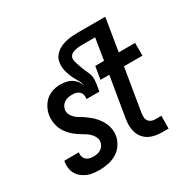

<svg xmlns="http://www.w3.org/2000/svg" viewBox="-159 -913 1119 1098"><g transform="rotate(-30 400.0 -363.5)"><path d="M200 8Q179 8 158.5 5.5Q138 3 120 -4.5Q102 -12 86.5 -24Q71 -36 61 -53Q51 -70 48 -90Q45 -110 48 -131Q49 -133 49 -135Q49 -137 51 -139H146L145 -135Q143 -122 147 -110Q151 -98 160 -90Q169 -82 181.5 -79Q194 -76 207 -76Q219 -76 231.5 -78.5Q244 -81 254.5 -87.5Q265 -94 272.5 -105Q280 -116 282 -128Q285 -147 276.5 -163Q268 -179 255.5 -190.5Q243 -202 227.5 -211Q212 -220 197.5 -229.5Q183 -239 169.5 -250Q156 -261 144.5 -274Q133 -287 124 -302Q115 -317 110 -334Q105 -351 103 -369.5Q101 -388 104 -407Q108 -431 120 -454.5Q132 -478 151 -495Q170 -512 195 -520Q220 -528 244 -528Q264 -528 283 -524.5Q302 -521 318 -511.5Q334 -502 345.5 -487.5Q357 -473 362 -455Q361 -472 353 -486Q345 -500 337 -514Q329 -528 323 -542.5Q317 -557 312 -573Q307 -589 305.5 -605.5Q304 -622 307 -640Q309 -657 319 -673Q329 -689 343.5 -700Q358 -711 375.5 -718Q393 -725 410 -728.5Q427 -732 444.5 -733.5Q462 -735 479 -735H664L629 -520H737V-436H615L569 -158Q567 -145 567 -131Q567 -117 573.5 -106Q580 -95 592 -89.5Q604 -84 618 -84H659L658 0H618Q595 0 572.5 -4Q550 -8 531 -18Q512 -28 498 -45Q484 -62 477.5 -82.5Q471 -103 470.5 -126Q470 -149 474 -172L518 -436H460L474 -520H532L555 -662H467Q459 -662 451 -661.5Q443 -661 435 -659.5Q427 -658 419 -656Q411 -654 403.5 -650.5Q396 -647 390.5 -640Q385 -633 383 -625Q381 -611 385 -598.5Q389 -586 393 -573.5Q397 -561 401.5 -549Q406 -537 411.5 -525.5Q417 -514 422 -502Q427 -490 429.5 -477.5Q432 -465 431 -451Q430 -437 428 -423L421 -381H336Q338 -395 335.5 -407.5Q333 -420 324.5 -428.5Q316 -437 303.5 -440.5Q291 -444 278 -444Q266 -444 253.5 -442Q241 -440 229 -433.5Q217 -427 209 -415.5Q201 -404 199 -392Q195 -373 203.5 -357Q212 -341 225 -329.5Q238 -318 253.5 -309.5Q269 -301 282.5 -291Q296 -281 309.5 -270Q323 -259 334 -246Q345 -233 354.5 -218Q364 -203 370 -186.5Q376 -170 378 -152Q380 -134 377 -115Q372 -87 355 -61Q338 -35 312 -19.5Q286 -4 257 2Q228 8 200 8Z"/></g></svg>

Font: Iosevka Aile Medium Oblique
Style: Regular
Weight: 500
Italic angle: -9°
Designer: Belleve Invis
Foundry: Belleve Invis
Version: Version 31.1.0; ttfautohint (v1.8.4)